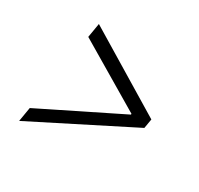

<svg xmlns="http://www.w3.org/2000/svg" viewBox="-118 -691 845 814"><g transform="rotate(30 305.0 -283.5)"><path d="M536.1 -261.2 61.5 -21.5 73.2 -91.3 458.5 -281.7 459 -285.6 137.2 -476.6 148.9 -546.4 543.9 -307.1Z"/></g></svg>

Font: Inter Display Light
Style: Italic
Weight: 300
Italic angle: -9.39999°
Designer: Rasmus Andersson
Foundry: rsms
Version: Version 4.000;git-a52131595